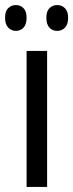

<svg xmlns="http://www.w3.org/2000/svg" viewBox="-40 -738 289 758"><path d="M146 0H65V-537H146ZM-20 -668Q-20 -694 -7.5 -706Q5 -718 23 -718Q41 -718 53 -705.5Q65 -693 65 -668Q65 -642 53 -629Q41 -616 23 -616Q5 -616 -7.5 -629Q-20 -642 -20 -668ZM143 -668Q143 -694 155.5 -706Q168 -718 186 -718Q204 -718 216.5 -705.5Q229 -693 229 -668Q229 -642 216.5 -629Q204 -616 186 -616Q167 -616 155 -629Q143 -642 143 -668Z"/></svg>

Font: Noto Sans Bengali UI ExtraCondensed
Style: Regular
Weight: 400
Width: 2
Designer: Jelle Bosma - Monotype Design Team
Foundry: Monotype Imaging Inc.
Version: Version 2.003; ttfautohint (v1.8.4.7-5d5b)